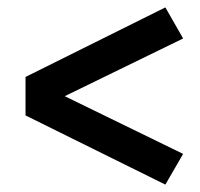

<svg xmlns="http://www.w3.org/2000/svg" viewBox="-20 -600 540 519"><path d="M427 -101 475 -184 155 -340 475 -496 427 -580 49 -392V-288Z"/></svg>

Font: Iosevka SS09
Style: Bold
Weight: 700
Monospace: yes
Designer: Belleve Invis
Foundry: Belleve Invis
Version: Version 5.2.1; ttfautohint (v1.8.3)